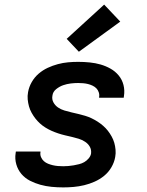

<svg xmlns="http://www.w3.org/2000/svg" viewBox="-20 -807 640 835"><path d="M255 8Q229 8 204 5.5Q179 3 155.5 -3.5Q132 -10 110.5 -21Q89 -32 73.5 -50Q58 -68 51 -92Q44 -116 48 -141Q48 -143 48.5 -144.5Q49 -146 49 -148H156Q156 -148 156 -147Q156 -146 156 -145Q154 -134 158.5 -123.5Q163 -113 171 -106Q179 -99 189 -95Q199 -91 209.5 -88.5Q220 -86 231.5 -85Q243 -84 255 -84Q266 -84 277.5 -85Q289 -86 300.5 -88Q312 -90 324 -93Q336 -96 346.5 -102Q357 -108 365.5 -118Q374 -128 376 -139Q378 -156 370.5 -169Q363 -182 350 -190.5Q337 -199 322.5 -203.5Q308 -208 293 -211.5Q278 -215 263 -218.5Q248 -222 233 -227Q218 -232 204.5 -238Q191 -244 178 -252Q165 -260 154 -270Q143 -280 134 -291.5Q125 -303 117.5 -316.5Q110 -330 106 -344.5Q102 -359 100.5 -374.5Q99 -390 102 -406Q106 -429 118 -450Q130 -471 148 -486.5Q166 -502 187.5 -512Q209 -522 231.5 -528Q254 -534 276 -536Q298 -538 320 -538Q345 -538 370 -535.5Q395 -533 417.5 -526.5Q440 -520 460.5 -508.5Q481 -497 496 -479Q511 -461 517 -437.5Q523 -414 519 -389Q519 -387 518.5 -385.5Q518 -384 518 -382H411Q411 -382 411 -383Q411 -384 411 -385Q413 -395 409.5 -405.5Q406 -416 399 -423Q392 -430 382.5 -434.5Q373 -439 363 -441.5Q353 -444 342 -445Q331 -446 320 -446Q304 -446 287.5 -444Q271 -442 255 -436.5Q239 -431 224.5 -419.5Q210 -408 208 -391Q205 -375 212.5 -361.5Q220 -348 232.5 -339.5Q245 -331 260 -326.5Q275 -322 290 -318.5Q305 -315 320 -311.5Q335 -308 350 -303.5Q365 -299 378.5 -292.5Q392 -286 404.5 -278Q417 -270 428.5 -260Q440 -250 449 -238.5Q458 -227 465.5 -213.5Q473 -200 477 -186Q481 -172 482.5 -156Q484 -140 481 -124Q477 -101 464.5 -79.5Q452 -58 433 -42.5Q414 -27 391.5 -17Q369 -7 346 -1.5Q323 4 300 6Q277 8 255 8ZM323 -582 270 -638 433 -787 503 -713Z"/></svg>

Font: Iosevka Curly SmBdExObl
Style: Regular
Weight: 600
Width: 7
Italic angle: -9°
Monospace: yes
Designer: Belleve Invis
Foundry: Belleve Invis
Version: Version 11.1.0; ttfautohint (v1.8.3)